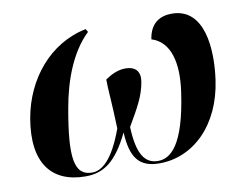

<svg xmlns="http://www.w3.org/2000/svg" viewBox="-65 -633 939 732"><g transform="rotate(-10 404.5 -267.0)"><path d="M211 10C281 10 331 -24 382 -130C387 -33 417 10 497 10C628 10 738 -95 762 -266C779 -386 767 -544 641 -544C596 -544 557 -523 548 -461C620 -439 641 -354 625 -244C596 -39 540 0 493 0C444 0 414 -37 410 -146C451 -216 473 -255 482 -307C489 -346 472 -369 430 -369C402 -369 375 -356 352 -340C352 -301 358 -251 361 -149C320 -36 277 0 238 0C168 0 157 -70 190 -256C208 -360 246 -465 315 -531L308 -543C165 -514 67 -392 41 -246C11 -75 80 10 211 10Z"/></g></svg>

Font: Noto Serif Display
Style: Bold Italic
Weight: 700
Italic angle: -12°
Designer: Monotype Design Team
Foundry: Monotype Imaging Inc.
Version: Version 2.009